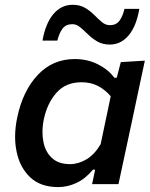

<svg xmlns="http://www.w3.org/2000/svg" viewBox="-20 -750 610 782"><path d="M355 0Q357.5 -10 359.5 -20.5L367.5 -59H358.5Q328 -22 291.5 -5Q255 12 217 12Q145 12 102.8 -28Q60.5 -68 47.5 -133Q41.5 -162 41.5 -193Q41.5 -231.5 50.5 -273Q73 -380 133.8 -444.8Q194.5 -509.5 284.5 -509.5Q336 -509.5 378.5 -488.2Q421 -467 445.5 -433.5H455.5L472 -497L570 -503Q557 -443 545 -386.2Q533 -329.5 520 -268L468 -25.5Q465 -12.5 462.5 0ZM265 -81.5Q299.5 -81.5 332.5 -101.2Q365.5 -121 390 -163L431 -358Q409.5 -383.5 380.2 -399.2Q351 -415 312 -415Q247.5 -415 209.8 -372Q172 -329 158.5 -264Q153 -237 153 -212.5Q153 -192.5 156.5 -174Q164 -132.5 191 -107Q218 -81.5 265 -81.5ZM427.5 -568.5Q398 -568.5 376.5 -581Q355 -593.5 338.5 -610Q321.5 -626.5 306.5 -639Q291.5 -651.5 275 -651.5Q248 -651.5 234.5 -633.2Q221 -615 213.5 -584.5H153Q165.5 -655 197.5 -692.8Q229.5 -730.5 276 -730.5Q305.5 -730.5 326.5 -718Q347.5 -705.5 364 -689Q380 -672.5 395 -660Q410 -647.5 427.5 -647.5Q453.5 -647.5 466.8 -665.8Q480 -684 487 -714H547.5Q535.5 -643.5 504 -606Q472.5 -568.5 427.5 -568.5Z"/></svg>

Font: Heraclito Medium
Style: Italic
Weight: 500
Italic angle: -12°
Designer: Kostas Bartsokas (font) & Cristiano Sobral (main changes)
Foundry: Kostas Bartsokas (font) & Cristiano Sobral (main changes)
Version: Version 1.00;July 8, 2020;FontCreator 13.0.0.2655 64-bit